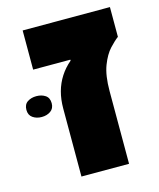

<svg xmlns="http://www.w3.org/2000/svg" viewBox="-152 -679 620 748"><g transform="rotate(-15 158.0 -304.5)"><path d="M84 0V-274Q84 -311 92.5 -342Q101 -373 118 -399.5Q135 -426 160 -447V-451H10V-609H362V-489Q347 -478 326.5 -456Q306 -434 291 -395Q276 -356 276 -293V0ZM-56 -306Q-56 -328 -41 -338Q-26 -348 -5 -348Q16 -348 31 -338Q46 -328 46 -306Q46 -285 31 -274.5Q16 -264 -5 -264Q-26 -264 -41 -274.5Q-56 -285 -56 -306Z"/></g></svg>

Font: Noto Sans Hebrew Black
Style: Regular
Weight: 900
Designer: Monotype Design Team
Foundry: Monotype Imaging Inc.
Version: Version 2.003